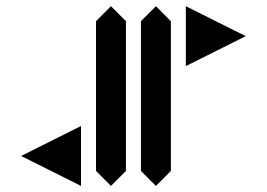

<svg xmlns="http://www.w3.org/2000/svg" viewBox="-20 -655 870 626"><path d="M390.6 -585.9V-97.7L341.8 -48.8L293 -97.7V-585.9L341.8 -634.8ZM244.1 -244.1V-48.8L48.8 -146.5ZM585.9 -439.5V-634.8L781.2 -537.1ZM537.1 -585.9V-97.7L488.3 -48.8L439.5 -97.7V-585.9L488.3 -634.8Z"/></svg>

Font: BabelStone Centaurian
Style: Regular
Weight: 400
Designer: Andrew West
Foundry: BabelStone
Version: Version 1.01 November 6, 2013